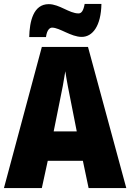

<svg xmlns="http://www.w3.org/2000/svg" viewBox="-20 -953 660 973"><path d="M128 -765H213C218 -803 233 -813 244 -813C282 -813 340 -766 394 -766C449 -766 492 -821 494 -933H409C403 -899 393 -885 378 -885C331 -885 281 -932 227 -932C149 -932 130 -845 128 -765ZM429 0H620L426 -715H192L0 0H192L222 -138H400ZM340 -434 369 -287H252L282 -436C293 -487 305 -551 311 -592C317 -549 330 -483 340 -434Z"/></svg>

Font: Noto Sans Devanagari Condensed Black
Style: Regular
Weight: 900
Width: 3
Designer: Jelle Bosma - Monotype Design Team
Foundry: Monotype Imaging Inc.
Version: Version 2.004